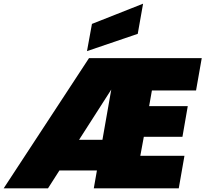

<svg xmlns="http://www.w3.org/2000/svg" viewBox="-70 -1024 1117 1044"><path d="M430 -894 708 -1004 679 -840 403 -746ZM535 -537 360 -264H487ZM996 -532H756L741 -447H951L922 -280H712L693 -177H933L902 0H440L457 -97H253L191 0H-50L414 -708H1027Z"/></svg>

Font: Poppins Black
Style: Italic
Weight: 900
Italic angle: -10°
Designer: Ninad Kale (Devanagari), Jonny Pinhorn (Latin)
Foundry: Indian Type Foundry
Version: Version 3.200;PS 1.000;hotconv 16.6.54;makeotf.lib2.5.65590